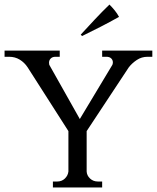

<svg xmlns="http://www.w3.org/2000/svg" viewBox="-27 -822 688 842"><path d="M327 -670Q359 -705 390 -738Q421 -771 453 -802Q465 -790 476 -776.5Q487 -763 495 -748Q454 -725 414 -704.5Q374 -684 333 -664ZM641 -600V-573H620Q594 -573 573 -559Q552 -545 538 -527L353 -247V-70Q354 -52 368 -39Q382 -26 402 -26H421V0H205V-26H224Q244 -26 257.5 -39Q271 -52 273 -70V-247L94 -527Q80 -548 59.5 -560.5Q39 -573 13 -573H-7V-600H235V-573H216Q203 -573 195.5 -565.5Q188 -558 188 -547Q188 -545 188.5 -542.5Q189 -540 189 -538L323 -300L466 -538Q468 -544 468 -548Q468 -559 460.5 -566Q453 -573 440 -573H421V-600Z"/></svg>

Font: Constantine
Style: Regular
Weight: 400
Designer: Dukom Design
Version: Version 1.001;PS 001.001;hotconv 1.0.56;makeotf.lib2.0.21325